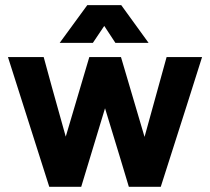

<svg xmlns="http://www.w3.org/2000/svg" viewBox="-20 -720 810 740"><path d="M381.8 -620.1Q371.1 -603.5 337.9 -554.7Q305.7 -554.7 210 -554.7Q236.3 -590.8 316.4 -700.2Q348.6 -700.2 447.3 -700.2Q473.6 -664.1 552.7 -554.7Q521.5 -554.7 424.8 -554.7Q414.1 -571.3 381.8 -620.1ZM622.1 -500Q656.2 -500 758.8 -500Q719.7 -375 599.6 0Q569.3 0 476.6 0Q454.1 -76.2 384.8 -302.7Q362.3 -227.5 293 0Q262.7 0 169.9 0Q129.9 -125 10.7 -500Q44.9 -500 148.4 -500Q168.9 -422.9 233.4 -193.4Q255.9 -269.5 324.2 -500Q354.5 -500 446.3 -500Q468.8 -422.9 537.1 -192.4Q558.6 -268.6 622.1 -500Z"/></svg>

Font: LeFont
Style: Regular
Weight: 700
Designer: Leryon MEDIA
Version: Version 1.0